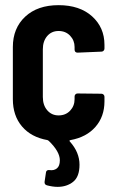

<svg xmlns="http://www.w3.org/2000/svg" viewBox="-20 -539 445 744"><path d="M384.8 -351.1Q384.8 -345.7 381.3 -342.3Q377.9 -338.9 373 -338.9L280.8 -335Q269 -335 269 -347.2V-356.9Q269 -382.3 251.7 -400.6Q234.4 -418.9 207 -418.9Q179.7 -418.9 162.8 -399.2Q146 -379.4 146 -348.1V-163.1Q146 -131.3 163.1 -111.6Q180.2 -91.8 207 -91.8Q234.4 -91.8 251.7 -110.1Q269 -128.4 269 -154.8V-165Q269 -169.9 272.2 -173.3Q275.4 -176.8 280.8 -176.8L373 -175.8Q377.9 -175.8 381.3 -172.4Q384.8 -168.9 384.8 -164.1V-146Q384.8 -87.4 349.9 -47.4Q314.9 -7.3 252.9 3.9Q246.6 5.4 251 9.8Q288.1 51.3 288.1 99.1Q288.1 146 263.4 165.5Q238.8 185.1 203.1 185.1Q184.6 185.1 162.1 179.2Q151.4 176.3 152.8 165L158.2 128.9Q159.7 118.7 171.9 120.1Q189 122.6 200.4 113.5Q211.9 104.5 211.9 82Q211.9 48.3 168.9 6.8Q168 5.9 164.1 3.9Q100.6 -7.3 65.2 -49.1Q29.8 -90.8 29.8 -154.8V-356.9Q29.8 -429.7 77.6 -474.4Q125.5 -519 207 -519Q288.6 -519 336.7 -475.8Q384.8 -432.6 384.8 -365.2Z"/></svg>

Font: Barlow Condensed SemiBold
Style: Regular
Weight: 600
Width: 3
Designer: Jeremy Tribby
Foundry: Tribby Type
Version: Version 1.422;hotconv 1.0.109;makeotfexe 2.5.65596